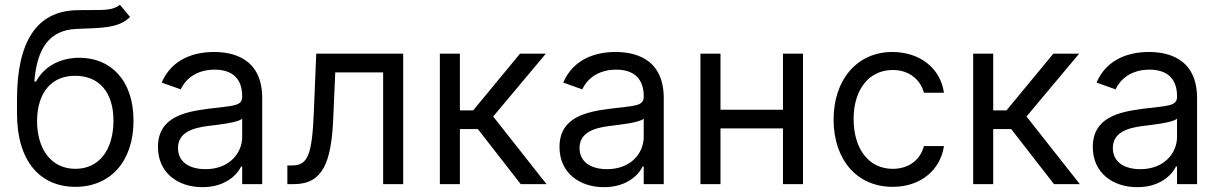

<svg xmlns="http://www.w3.org/2000/svg" viewBox="-20 -770 5103 803"><path d="M481.5 -750C454.9 -727.6 415.1 -727.6 359.4 -728C341.3 -728 321.4 -728 299.7 -727.3C133.5 -723 51.1 -596.6 51.1 -353.7V-295.5C51.1 -93.8 149.1 11.4 295.5 11.4C441.4 11.4 538.4 -94.5 538.4 -265.6C538.4 -437.5 440 -528.4 312.5 -528.4C237.6 -528.4 167.6 -497.2 130.7 -429H123.6C134.9 -569.6 187.5 -644.9 301.1 -649.1C402 -653.4 474.4 -650.6 524.1 -698.9ZM295.5 -63.9C196 -63.9 134.9 -143.5 134.9 -265.6C136.7 -384.9 196.7 -453.1 294 -453.1C393.8 -453.1 454.5 -384.9 454.5 -265.6C454.5 -142.8 394.2 -63.9 295.5 -63.9Z M826.7 12.8C921.9 12.8 971.6 -38.4 988.6 -73.9H992.9V0H1076.7V-359.4C1076.7 -532.7 944.6 -552.6 875 -552.6C792.6 -552.6 698.9 -524.1 656.2 -424.7L735.8 -396.3C754.3 -436.1 797.9 -478.7 877.8 -478.7C954.9 -478.7 992.9 -437.9 992.9 -367.9V-365.1C992.9 -324.6 951.7 -328.1 852.3 -315.3C751.1 -302.2 640.6 -279.8 640.6 -154.8C640.6 -48.3 723 12.8 826.7 12.8ZM839.5 -62.5C772.7 -62.5 724.4 -92.3 724.4 -150.6C724.4 -214.5 782.7 -234.4 848 -242.9C883.5 -247.2 978.7 -257.1 992.9 -274.1V-197.4C992.9 -129.3 938.9 -62.5 839.5 -62.5Z M1181.8 0H1210.2C1331 0 1365.8 -93.8 1373.6 -272.7L1382.1 -467.3H1582.4V0H1666.2V-545.5H1302.6L1292.6 -304C1285.5 -120.7 1267 -78.1 1201.7 -78.1H1181.8Z M1819.6 0H1903.4V-230.1H1978.7L2157.7 0H2265.6L2042.6 -282.7L2262.8 -545.5H2154.8L1958.8 -308.2H1903.4V-545.5H1819.6Z M2506 12.8C2601.2 12.8 2650.9 -38.4 2668 -73.9H2672.2V0H2756V-359.4C2756 -532.7 2623.9 -552.6 2554.3 -552.6C2471.9 -552.6 2378.2 -524.1 2335.6 -424.7L2415.1 -396.3C2433.6 -436.1 2477.3 -478.7 2557.2 -478.7C2634.2 -478.7 2672.2 -437.9 2672.2 -367.9V-365.1C2672.2 -324.6 2631 -328.1 2531.6 -315.3C2430.4 -302.2 2320 -279.8 2320 -154.8C2320 -48.3 2402.3 12.8 2506 12.8ZM2518.8 -62.5C2452.1 -62.5 2403.8 -92.3 2403.8 -150.6C2403.8 -214.5 2462 -234.4 2527.3 -242.9C2562.9 -247.2 2658 -257.1 2672.2 -274.1V-197.4C2672.2 -129.3 2618.3 -62.5 2518.8 -62.5Z M2993.3 -545.5H2909.4V0H2993.3V-233H3254.6V0H3338.4V-545.5H3254.6V-311.1H2993.3Z M3713.4 11.4C3834.2 11.4 3913.7 -62.5 3927.9 -159.1H3844.1C3828.5 -99.4 3778.8 -63.9 3713.4 -63.9C3614 -63.9 3550.1 -146.3 3550.1 -272.7C3550.1 -396.3 3615.4 -477.3 3713.4 -477.3C3787.3 -477.3 3831.3 -431.8 3844.1 -382.1H3927.9C3913.7 -484.4 3827.1 -552.6 3712 -552.6C3564.3 -552.6 3466.3 -436.1 3466.3 -269.9C3466.3 -106.5 3560 11.4 3713.4 11.4Z M4050.1 0H4133.9V-230.1H4209.2L4388.1 0H4496.1L4273.1 -282.7L4493.3 -545.5H4385.3L4189.3 -308.2H4133.9V-545.5H4050.1Z M4736.5 12.8C4831.7 12.8 4881.4 -38.4 4898.4 -73.9H4902.7V0H4986.5V-359.4C4986.5 -532.7 4854.4 -552.6 4784.8 -552.6C4702.4 -552.6 4608.7 -524.1 4566.1 -424.7L4645.6 -396.3C4664.1 -436.1 4707.7 -478.7 4787.6 -478.7C4864.7 -478.7 4902.7 -437.9 4902.7 -367.9V-365.1C4902.7 -324.6 4861.5 -328.1 4762.1 -315.3C4660.9 -302.2 4550.4 -279.8 4550.4 -154.8C4550.4 -48.3 4632.8 12.8 4736.5 12.8ZM4749.3 -62.5C4682.5 -62.5 4634.2 -92.3 4634.2 -150.6C4634.2 -214.5 4692.5 -234.4 4757.8 -242.9C4793.3 -247.2 4888.5 -257.1 4902.7 -274.1V-197.4C4902.7 -129.3 4848.7 -62.5 4749.3 -62.5Z"/></svg>

Font: Karasuma Gothic
Style: Regular
Weight: 400
Designer: Rasmus Andersson, Ryoko Nishizuka
Foundry: Genbu
Version: Version 1.00